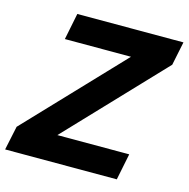

<svg xmlns="http://www.w3.org/2000/svg" viewBox="-133 -832 919 936"><g transform="rotate(15 326.5 -364.5)"><path d="M-25.7 0 -0.1 -121 450.1 -595.1H116.4L143.4 -729H679L654.4 -609.7L202.3 -133.4H564.9L537.9 0Z"/></g></svg>

Font: Mona Sans ExtraLight
Style: Italic
Weight: 200
Italic angle: -11.6951°
Designer: Deni Anggara
Foundry: GitHub
Version: Version 2.000